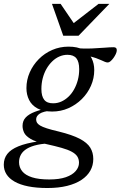

<svg xmlns="http://www.w3.org/2000/svg" viewBox="-76 -719 622 988"><path d="M479 -397.5Q471.5 -397.5 463.8 -400.8Q456 -404 445.2 -409Q434.5 -414 418.5 -419.8Q402.5 -425.5 379.8 -430.5Q357 -435.5 325 -439L316 -471Q357.5 -468 394.8 -469.5Q432 -471 461.5 -473.5Q491 -476 508.5 -476Q517 -476 521 -472.2Q525 -468.5 525 -461Q525 -452 520 -441.2Q515 -430.5 507.8 -420.5Q500.5 -410.5 492.8 -404Q485 -397.5 479 -397.5ZM198 -187.5Q219.5 -187.5 239.2 -196.2Q259 -205 276 -221Q293 -237 305.2 -259Q317.5 -281 324.5 -307.2Q331.5 -333.5 331.5 -363Q331.5 -401 317 -419Q302.5 -437 271 -437Q249.5 -437 229.5 -428.2Q209.5 -419.5 192.8 -403.2Q176 -387 163.5 -365.2Q151 -343.5 144 -317Q137 -290.5 137 -261Q137 -223.5 151.8 -205.2Q166.5 -187 198 -187.5ZM276.5 -479Q323 -479 352.2 -463Q381.5 -447 395.2 -419.8Q409 -392.5 409 -358.5Q409 -316 392 -277.5Q375 -239 345 -209.2Q315 -179.5 276 -162.2Q237 -145 192.5 -145Q146 -145 116.8 -161Q87.5 -177 73.8 -204.5Q60 -232 60 -265.5Q60 -308 77 -346.5Q94 -385 123.8 -415Q153.5 -445 192.8 -462Q232 -479 276.5 -479ZM168 248.5Q111.5 248.5 69.2 240Q27 231.5 -1 215.5Q-29 199.5 -42.8 177.5Q-56.5 155.5 -56.5 128.5Q-56.5 96.5 -38.5 73.2Q-20.5 50 18.5 34Q57.5 18 120.5 8.5L145.5 -13.5L196 18.5Q149.5 19 116.5 26.2Q83.5 33.5 62.5 46.2Q41.5 59 31.8 76.5Q22 94 22 115.5Q22 142 38.2 162.2Q54.5 182.5 89 193.5Q123.5 204.5 177.5 204.5Q229 204.5 262.8 192.8Q296.5 181 313.5 161.2Q330.5 141.5 330.5 118.5Q330.5 100 321.8 86.2Q313 72.5 293.2 61.8Q273.5 51 240.8 41.8Q208 32.5 160.5 22Q108 11.5 82.2 -3.8Q56.5 -19 48.2 -36.2Q40 -53.5 40 -71Q40 -97.5 56.5 -114.8Q73 -132 103 -143.5Q133 -155 173 -162.5L189 -150Q146.5 -146 128.2 -134Q110 -122 110 -104.5Q110 -95.5 114.2 -88Q118.5 -80.5 130.2 -73.2Q142 -66 165.2 -58.5Q188.5 -51 227 -42Q296 -25 334.5 -4.8Q373 15.5 388.5 40.8Q404 66 404 99Q404 132 388.8 159.2Q373.5 186.5 343.5 206.5Q313.5 226.5 269.5 237.5Q225.5 248.5 168 248.5ZM486.5 -699 328 -535H249.5L191.5 -699H236L309.5 -591H291.5L431 -699Z"/></svg>

Font: Newsreader 12pt
Style: Italic
Weight: 400
Italic angle: -17°
Version: Version 1.003